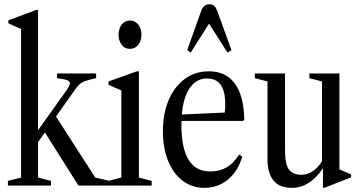

<svg xmlns="http://www.w3.org/2000/svg" viewBox="-20 -868 1687 898"><path d="M17 0V-22L78.5 -37.5V-732L19 -759V-773L149 -821.5H158V-259L289.5 -443.5Q307 -468 307 -479Q307 -487.5 295 -492.5Q283 -497.5 247 -502.5V-524.5H429.5V-502.5Q397 -495.5 379.5 -489.2Q362 -483 351.5 -473.2Q341 -463.5 329 -446L242 -323L425.5 -37.5L492 -22V0H347L190 -248.5L158 -203.5V-37.5L218.5 -22V0Z M587.5 -639.5Q563 -639.5 548.8 -659Q534.5 -678.5 534.5 -704.5Q534.5 -733 548.8 -752.5Q563 -772 587.5 -772Q612.5 -772 627 -752.5Q641.5 -733 641.5 -704.5Q641.5 -678.5 627 -659Q612.5 -639.5 587.5 -639.5ZM486.5 0V-22L547.5 -37.5V-445L487.5 -471.5V-487L620.5 -534.5H629.5V-37.5L689.5 -22V0Z M936 10.5Q878 10.5 834.2 -22.8Q790.5 -56 766.2 -115.8Q742 -175.5 742 -254Q742 -337.5 769 -400.5Q796 -463.5 844.5 -499Q893 -534.5 957 -534.5Q1036.5 -534.5 1078.5 -477Q1120.5 -419.5 1122.5 -308.5L1117 -302.5H829Q828.5 -293 828.5 -283.5Q828.5 -66 963.5 -66Q1051.5 -66 1098.5 -146L1113 -134.5Q1092 -65.5 1045.5 -27.5Q999 10.5 936 10.5ZM949 -501Q898.5 -501 868 -457.2Q837.5 -413.5 830.5 -332.5L1031 -341.5Q1033.5 -354 1033.5 -381Q1033.5 -501 949 -501ZM872 -622 855.5 -633.5 921 -817Q927 -833 935.8 -840.5Q944.5 -848 960 -848Q974 -848 982 -840.5Q990 -833 996 -817L1062.5 -633.5L1044 -622L957.5 -757.5Z M1346.5 10.5Q1286.5 10.5 1258.8 -24.2Q1231 -59 1231 -125V-487L1172 -502.5V-524.5H1313V-165Q1313 -99.5 1331.5 -75Q1350 -50.5 1390.5 -50.5Q1416 -50.5 1440.2 -65.8Q1464.5 -81 1486 -113.5V-487L1427 -502.5V-524.5H1567.5V-76L1622 -52V-38.5L1497 10.5H1490.5V-81Q1428.5 10.5 1346.5 10.5Z"/></svg>

Font: Libre Caslon Condensed
Style: Regular
Weight: 400
Designer: Pablo Impallari, Rodrigo Fuenzalida, Katja Schimmel, Ertekin Erdin
Foundry: Pablo Impallari, Rodrigo Fuenzalida
Version: Version 2.000; ttfautohint (v1.8.4.7-5d5b);gftools[0.9.33]